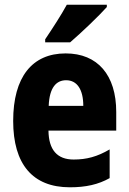

<svg xmlns="http://www.w3.org/2000/svg" viewBox="-20 -786 547 816"><path d="M434 -756V-766H264C240 -722 205 -668 172 -619V-606H278C327 -648 402 -720 434 -756ZM259 -559C117 -559 36 -459 36 -272C36 -89 118 10 277 10C345 10 398 -2 446 -29V-151C393 -120 348 -108 293 -108C223 -108 187 -149 186 -231H474V-310C474 -467 395 -559 259 -559ZM261 -445C308 -445 334 -405 334 -336H187C190 -415 220 -445 261 -445Z"/></svg>

Font: Noto Sans Gurmukhi UI Condensed ExtraBold
Style: Regular
Weight: 800
Width: 3
Designer: Jelle Bosma - Monotype Design Team
Foundry: Monotype Imaging Inc.
Version: Version 2.004